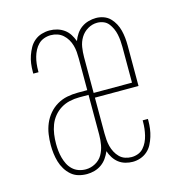

<svg xmlns="http://www.w3.org/2000/svg" viewBox="-87 -618 673 706"><g transform="rotate(-15 250.0 -265.0)"><path d="M160 8Q143 8 127.5 3.5Q112 -1 100 -11.5Q88 -22 79.5 -36Q71 -50 66.5 -65.5Q62 -81 60 -97Q58 -113 58 -129Q58 -150 61 -170.5Q64 -191 72 -210Q80 -229 93.5 -245Q107 -261 125 -271.5Q143 -282 163 -286Q183 -290 204 -290H240V-410Q240 -423 239 -435.5Q238 -448 234.5 -460.5Q231 -473 224.5 -484Q218 -495 208.5 -503.5Q199 -512 187 -516Q175 -520 162 -520Q149 -520 136.5 -515.5Q124 -511 115 -502Q106 -493 100 -481.5Q94 -470 90.5 -457.5Q87 -445 85.5 -432Q84 -419 84 -406Q84 -405 84 -403.5Q84 -402 84 -400H64Q64 -402 64 -404Q64 -406 64 -407Q64 -423 66 -438Q68 -453 73 -467.5Q78 -482 85.5 -495.5Q93 -509 105 -519Q117 -529 132 -533.5Q147 -538 162 -538Q177 -538 191 -534Q205 -530 217 -521.5Q229 -513 237 -500.5Q245 -488 250 -474Q255 -488 263.5 -500.5Q272 -513 284 -521.5Q296 -530 310.5 -534Q325 -538 339 -538Q354 -538 368 -533Q382 -528 392 -518Q402 -508 409 -495Q416 -482 419.5 -468Q423 -454 424.5 -439.5Q426 -425 426 -410V-256H260V-120Q260 -108 261 -95.5Q262 -83 265 -71Q268 -59 274 -47.5Q280 -36 289 -27Q298 -18 310 -14Q322 -10 334 -10Q347 -10 359 -14.5Q371 -19 379.5 -28.5Q388 -38 393.5 -49.5Q399 -61 402 -73.5Q405 -86 406.5 -98.5Q408 -111 408 -124Q408 -125 408 -126.5Q408 -128 408 -130H428Q428 -128 428 -126Q428 -124 428 -123Q428 -108 426 -93Q424 -78 419.5 -63.5Q415 -49 408 -35.5Q401 -22 389.5 -12Q378 -2 363.5 3Q349 8 334 8Q320 8 306 4Q292 0 281 -8.5Q270 -17 262 -29.5Q254 -42 250 -55Q244 -41 235.5 -29Q227 -17 215 -8.5Q203 0 188.5 4Q174 8 160 8ZM260 -274H406V-410Q406 -422 405 -434Q404 -446 401.5 -458Q399 -470 394 -481Q389 -492 381.5 -501.5Q374 -511 362.5 -515.5Q351 -520 339 -520Q320 -520 303 -510Q286 -500 276 -483.5Q266 -467 263 -448Q260 -429 260 -410ZM160 -10Q179 -10 196.5 -19.5Q214 -29 223.5 -45.5Q233 -62 236.5 -81.5Q240 -101 240 -120V-272H204Q186 -272 168 -268Q150 -264 134.5 -254.5Q119 -245 107.5 -231Q96 -217 89.5 -200Q83 -183 80.5 -165Q78 -147 78 -129Q78 -115 79.5 -101.5Q81 -88 84.5 -75Q88 -62 94 -50Q100 -38 110 -28.5Q120 -19 133 -14.5Q146 -10 160 -10Z"/></g></svg>

Font: Iosevka Slab Thin
Style: Regular
Weight: 100
Monospace: yes
Designer: Belleve Invis
Foundry: Belleve Invis
Version: Version 11.1.0; ttfautohint (v1.8.3)